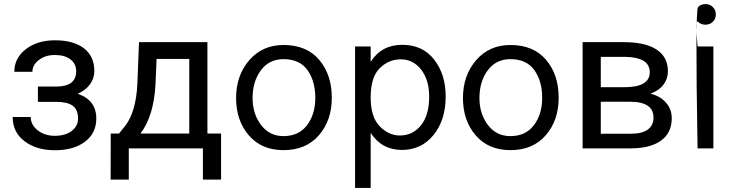

<svg xmlns="http://www.w3.org/2000/svg" viewBox="-20 -738 3645 955"><path d="M358.9 -383.8Q358.9 -310.1 266.6 -307.6H168.5V-231.4H258.8Q314.9 -231.4 341.6 -212.2Q368.2 -192.9 368.2 -148.4Q368.2 -110.4 336.4 -86.4Q304.7 -62.5 252.9 -62.5Q201.7 -62.5 167.2 -90.1Q132.8 -117.7 132.8 -156.2H43Q43 -80.1 102.3 -35.4Q161.6 9.3 252.9 9.3Q346.7 9.3 402.8 -33.2Q459 -75.7 459 -148.4Q459 -240.2 366.7 -271.5Q406.2 -289.1 427.7 -318.8Q449.2 -348.6 449.2 -384.3Q449.2 -458 397.5 -497.8Q345.7 -537.6 252.9 -537.6Q166.5 -537.6 108.9 -493.7Q51.3 -449.7 51.3 -380.9H141.1Q141.1 -414.6 173.1 -439.5Q205.1 -464.4 252.9 -464.4Q302.2 -464.4 330.6 -442.6Q358.9 -420.9 358.9 -383.8Z M571.8 -73.7H530.8L530.3 155.3H620.6V0H989.3V155.3H1079.6V-73.7H1011.7V-528.3H671.4L663.1 -317.4Q655.8 -180.7 603 -112.3ZM678.7 -73.7Q745.1 -161.1 753.4 -318.8L758.8 -444.8H921.4V-73.7Z M1390.1 8.8Q1502 8.8 1566.2 -65.2Q1630.4 -139.2 1630.4 -252Q1630.4 -366.2 1567.9 -440.2Q1505.4 -514.2 1390.1 -514.2Q1285.2 -514.2 1219.7 -438.5Q1154.3 -362.8 1154.3 -250Q1154.3 -138.2 1217.8 -64.7Q1281.2 8.8 1390.1 8.8ZM1390.1 -443.8Q1470.2 -443.8 1509.3 -389.4Q1548.3 -335 1548.3 -251Q1548.3 -169.9 1507.3 -115.5Q1466.3 -61 1390.1 -61Q1320.3 -61 1278.3 -116.5Q1236.3 -171.9 1236.3 -251Q1236.3 -332 1277.3 -387.9Q1318.4 -443.8 1390.1 -443.8Z M1968.8 -64Q1913.6 -64 1868.7 -109.9Q1823.7 -155.8 1823.7 -252.9Q1823.7 -354 1868.4 -398.4Q1913.1 -442.9 1973.9 -442.9Q2034.7 -442.9 2074.7 -391.8Q2114.7 -340.8 2114.7 -257.8Q2114.7 -165 2073.7 -114.5Q2032.7 -64 1968.8 -64ZM1823.7 -506.8H1746.1V196.8H1823.7V-77.1Q1878.9 7.8 1979 7.8Q2075.7 7.8 2136.2 -66.4Q2196.8 -140.6 2196.8 -257.8Q2196.8 -368.2 2139.4 -441.7Q2082 -515.1 1981 -515.1Q1877 -515.1 1823.7 -430.2Z M2518.6 8.8Q2630.4 8.8 2694.6 -65.2Q2758.8 -139.2 2758.8 -252Q2758.8 -366.2 2696.3 -440.2Q2633.8 -514.2 2518.6 -514.2Q2413.6 -514.2 2348.1 -438.5Q2282.7 -362.8 2282.7 -250Q2282.7 -138.2 2346.2 -64.7Q2409.7 8.8 2518.6 8.8ZM2518.6 -443.8Q2598.6 -443.8 2637.7 -389.4Q2676.8 -335 2676.8 -251Q2676.8 -169.9 2635.7 -115.5Q2594.7 -61 2518.6 -61Q2448.7 -61 2406.7 -116.5Q2364.7 -171.9 2364.7 -251Q2364.7 -332 2405.8 -387.9Q2446.8 -443.8 2518.6 -443.8Z M2877.9 0H3116.7Q3214.4 0 3267.8 -38.6Q3321.3 -77.1 3321.3 -149.9Q3321.3 -195.3 3292.2 -228Q3263.2 -260.7 3215.3 -272Q3258.3 -287.6 3280.3 -317.1Q3302.2 -346.7 3302.2 -383.3Q3302.2 -454.6 3245.8 -491.5Q3189.5 -528.3 3084 -528.3H2877.9ZM2968.3 -231.9H3114.3Q3230.5 -231.9 3230.5 -152.8Q3230.5 -114.7 3202.4 -93.8Q3174.3 -72.8 3117.7 -72.8H2968.3ZM2968.3 -304.2V-455.1H3091.8Q3211.9 -452.6 3211.9 -378.4Q3211.9 -304.2 3085 -304.2Z M3449.7 0H3528.3V-506.8H3449.7ZM3449.7 0H3528.3V-506.8H3449.7Q3437.5 -644 3452.1 -629.6Q3466.8 -615.2 3488.8 -615.2Q3510.7 -615.2 3525.6 -629.6Q3540.5 -644 3540.5 -666Q3540.5 -688 3525.6 -702.9Q3510.7 -717.8 3488.8 -717.8Q3466.8 -717.8 3452.1 -702.9Q3437.5 -688 3449.7 0Z"/></svg>

Font: FAU Chimera
Style: Regular
Weight: 400
Version: Version 1.002;hotconv 1.0.117;makeotfexe 2.5.65602